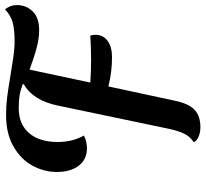

<svg xmlns="http://www.w3.org/2000/svg" viewBox="-46 -700 796 743"><g transform="rotate(-90 351.5 -329.0)"><path d="M703 -659Q702 -624 678 -599.5Q654 -575 605 -575Q575 -575 540 -584Q505 -593 453 -612L403 -377Q448 -374 490 -374Q535 -374 585 -377Q586 -372 587 -367Q588 -362 588 -356Q587 -326 563.5 -309.5Q540 -293 501 -293Q444 -293 388 -307L333 -51Q322 3 298 26Q274 49 230 49Q210 49 193.5 42Q177 35 172 23Q192 11 203.5 -10.5Q215 -32 224 -73L314 -503Q334 -599 397 -635L396 -639Q371 -648 351.5 -651Q332 -654 304 -654Q242 -654 207.5 -614Q173 -574 173 -503Q173 -446 198 -402Q188 -396 174 -393Q160 -390 149 -390Q106 -390 81.5 -421.5Q57 -453 57 -507Q57 -555 81 -600Q105 -645 155 -674Q205 -703 277 -703Q313 -703 345 -699Q377 -695 431 -686Q465 -680 500 -675Q535 -670 563 -670Q606 -670 634 -677Q662 -684 686 -707Q703 -687 703 -659Z"/></g></svg>

Font: Sansita SW
Style: Italic
Weight: 400
Italic angle: -11°
Designer: Pablo Cosgaya
Foundry: Omnibus-Type
Version: Version 1.000